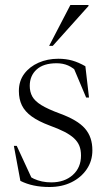

<svg xmlns="http://www.w3.org/2000/svg" viewBox="-20 -738 431 768"><path d="M213 -503Q243.5 -503 269 -495.8Q294.5 -488.5 321.5 -473L336 -348H324.5L272 -472.5L294 -446Q273 -467 252.5 -476Q232 -485 206.5 -485Q154 -485 126.5 -460Q99 -435 99 -394.5Q99 -370.5 109.2 -352Q119.5 -333.5 145.5 -317.5Q171.5 -301.5 219 -284Q254.5 -271 279.5 -256.2Q304.5 -241.5 319.8 -224Q335 -206.5 342.2 -185Q349.5 -163.5 349.5 -136.5Q349.5 -94.5 327 -61.2Q304.5 -28 266 -9Q227.5 10 178 10Q144 10 115.2 4Q86.5 -2 61.5 -14.5L35.5 -154.5H47L111 -16L89.5 -39Q101 -29.5 115.8 -22.8Q130.5 -16 148 -12.2Q165.5 -8.5 185 -8.5Q238 -8.5 271 -38Q304 -67.5 304 -116Q304 -138 297.5 -154.5Q291 -171 276.2 -184.8Q261.5 -198.5 237.8 -210.8Q214 -223 179.5 -235.5Q134 -252.5 106.8 -272.2Q79.5 -292 67.5 -316.8Q55.5 -341.5 55.5 -374Q55.5 -414 77 -442.8Q98.5 -471.5 134.2 -487.2Q170 -503 213 -503ZM176.5 -554.5 261.5 -718H334V-714L191 -554.5Z"/></svg>

Font: Newsreader 60pt Light
Style: Regular
Weight: 300
Designer: Hugues Gentile
Foundry: Production Type
Version: Version 1.003